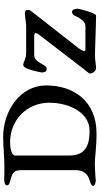

<svg xmlns="http://www.w3.org/2000/svg" viewBox="279 -918 645 1244"><g transform="rotate(-90 602.0 -295.5)"><path d="M1058 -65H903C885 -65.1 896 -87.3 912 -109L1149 -412C1155.8 -420.7 1160 -425 1160 -440C1160 -453 1153 -457 1135 -457C1119 -457 1076 -449.1 1052 -449H889C841 -448.7 820 -468 806 -468C794 -468 786.8 -458.6 780 -443C769.2 -418.3 755 -355 755 -346C755 -326 763 -316 778 -316C790 -316 795.9 -324.1 803 -335C822.1 -364.4 831 -397 870 -397H987C1015 -397 1015.8 -386.6 1000 -366L798 -103C773 -68 748 -46 748 -32C748 -19 766 4 782 4C799 4 835 -3 865 -3C916 -3 1071 4 1124 4C1139 4 1168 -103 1168 -115C1168 -140 1158 -152 1146 -152C1136 -152 1125 -141 1121 -130C1111 -106 1085 -65 1058 -65ZM217 -521C217 -543 261 -553 304 -553C446 -553 559 -445 559 -299C559 -172 496 -38 377 -38C289 -38 217 -61 217 -167ZM337 -598C275 -598 201 -590 139 -590C109 -590 90 -591 59 -591C38 -591 24 -585 24 -573C24 -564 31 -559 40 -556C97 -539 122 -539 122 -482V-129C122 -92 108 -60 75 -45C53 -35 20 -30 20 -15C20 -4 42 1 53 2C60 2 119 -4 165 -4C211 -4 264 7 359 7C574 7 671 -146 671 -319C671 -489 505 -598 337 -598Z"/></g></svg>

Font: EB Garamond SC 08
Style: Regular
Weight: 400
Version: Version 0.016